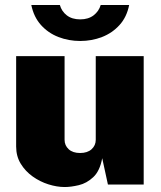

<svg xmlns="http://www.w3.org/2000/svg" viewBox="-20 -743 648 773"><path d="M240.5 10Q209 10 175 -0.8Q141 -11.5 111.5 -32.5Q82 -53.5 63.5 -83.8Q45 -114 45 -153V-517H240V-180Q240 -157.5 256.5 -142.2Q273 -127 302.5 -127Q332 -127 348.8 -142.2Q365.5 -157.5 365.5 -180V-517H558.5V0H414.5L391.5 -106Q382 -54.5 355.5 -29.8Q329 -5 297.2 2.5Q265.5 10 240.5 10ZM303 -578Q256.5 -578 215.2 -594Q174 -610 145 -642.2Q116 -674.5 106 -723H221Q228 -697.5 249 -681.2Q270 -665 303 -665Q335.5 -665 356.8 -681.2Q378 -697.5 385.5 -723H500Q490.5 -674.5 461.2 -642.2Q432 -610 390.8 -594Q349.5 -578 303 -578Z"/></svg>

Font: Public Sans Thin Black
Style: Regular
Weight: 900
Version: Version 2.001